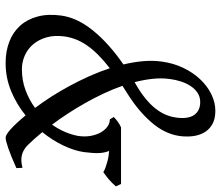

<svg xmlns="http://www.w3.org/2000/svg" viewBox="-70 -678 763 662"><g transform="rotate(90 311.0 -346.5)"><path d="M252 -551.8Q248 -523.4 251.2 -492.7Q254.4 -461.9 262.7 -429.7Q264.2 -430.2 267.1 -432.1Q297.4 -449.2 318.6 -466.6Q339.8 -483.9 353.3 -501Q366.7 -518.1 374 -534.7Q381.3 -551.3 383.8 -566.9Q387.2 -585 386.2 -601.1Q385.3 -617.2 379.2 -629.4Q373 -641.6 361.1 -648.7Q349.1 -655.8 331.1 -655.8Q313.5 -655.8 299.8 -646.7Q286.1 -637.7 276.4 -623Q266.6 -608.4 260.5 -589.6Q254.4 -570.8 252 -551.8ZM217.8 -41Q256.8 -41 290.3 -53.5Q323.7 -65.9 351.6 -86.4Q332.5 -111.8 313.2 -141.8Q293.9 -171.9 276.1 -204.8Q258.3 -237.8 242.4 -272.9Q226.6 -308.1 214.8 -344.2Q188 -323.2 168.7 -304Q149.4 -284.7 136.2 -265.6Q123 -246.6 115.5 -227.3Q107.9 -208 105 -187Q100.6 -152.8 108.4 -125.7Q116.2 -98.6 132.3 -79.8Q148.4 -61 170.9 -51Q193.4 -41 217.8 -41ZM622.1 -365.2Q609.4 -350.1 597.2 -340.1Q585 -330.1 573.2 -321.8Q565.9 -326.2 556.2 -329.6Q546.4 -333 536.6 -335.7Q526.9 -338.4 517.1 -339.8Q507.3 -341.3 500 -341.8Q503.4 -333 505.1 -324.7Q506.8 -316.4 507.3 -306.4Q507.8 -296.4 506.8 -283.9Q505.9 -271.5 503.9 -254.9Q499 -221.2 481.2 -183.8Q463.4 -146.5 435.1 -111.3Q446.8 -97.2 457.8 -84.7Q468.8 -72.3 479 -62Q494.1 -46.4 512.9 -41.3Q531.7 -36.1 558.1 -43L559.1 -22Q517.6 -3.4 490.7 5.9Q463.9 15.1 454.1 15.1Q444.3 15.1 424.1 -3.2Q403.8 -21.5 377.4 -53.7Q339.4 -22.9 293.7 -3.9Q248 15.1 196.8 15.1Q155.8 15.1 122.8 2.2Q89.8 -10.7 67.9 -35.2Q45.9 -59.6 36.4 -95.5Q26.9 -131.3 33.2 -176.8Q40.5 -231.4 84.5 -285.9Q128.4 -340.3 201.7 -391.1Q193.4 -425.8 190.4 -459Q187.5 -492.2 191.9 -523.9Q197.3 -563.5 213.4 -597.2Q229.5 -630.9 252.7 -655.5Q275.9 -680.2 304.2 -694.1Q332.5 -708 361.8 -708Q389.6 -708 408 -697.5Q426.3 -687 436.3 -669.7Q446.3 -652.3 449 -629.9Q451.7 -607.4 448.2 -583Q440.4 -533.2 402.8 -489.3Q365.2 -445.3 309.1 -409.2L275.4 -387.7Q286.6 -355.5 301.8 -323.2Q316.9 -291 334.5 -259.8Q352.1 -228.5 371.1 -199.5Q390.1 -170.4 409.2 -145Q424.8 -167 434.6 -190.2Q444.3 -213.4 448.2 -234.9Q451.7 -258.3 448 -278.3Q444.3 -298.3 436 -313Q427.7 -327.6 416 -335.9Q404.3 -344.2 391.1 -344.2L382.8 -357.9Q389.2 -364.3 399.2 -371.6Q409.2 -378.9 418.9 -382.8H613.8Z"/></g></svg>

Font: Gentium Plus Phon
Style: Italic
Weight: 400
Italic angle: -8°
Designer: J. Victor Gaultney, Annie Olsen, Iska Routamaa, Becca Hirsbrunner
Foundry: SIL International
Version: Version 5.000